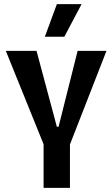

<svg xmlns="http://www.w3.org/2000/svg" viewBox="-20 -905 541 925"><path d="M190 0V-210L8 -660H156L254 -294H262L354 -660H493L317 -209V0ZM290 -728H196L254 -885H373Z"/></svg>

Font: Bricolage Grotesque 12pt Condensed SemiBold
Style: Regular
Weight: 600
Width: 3
Designer: Mathieu Triay
Foundry: Atelier Triay
Version: Version 1.001; ttfautohint (v1.8.4.7-5d5b);gftools[0.9.33.de